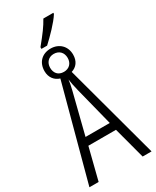

<svg xmlns="http://www.w3.org/2000/svg" viewBox="-239 -1020 883 1084"><g transform="rotate(-30 202.5 -477.5)"><path d="M156 -812H193C232 -848 290 -906 316 -948V-955H251C229 -915 205 -883 156 -823ZM0 0H60L112 -206H292L347 0H405L239 -614C273 -624 295 -652 295 -695C295 -751 255 -788 201 -788C146 -788 108 -752 108 -694C108 -652 132 -624 165 -614ZM202 -636C164 -636 145 -661 145 -695C145 -728 167 -753 201 -753C237 -753 259 -729 259 -694C259 -659 236 -636 202 -636ZM123 -257 189 -519C196 -547 200 -568 202 -586C204 -568 209 -542 218 -506L281 -257Z"/></g></svg>

Font: Noto Sans Display Condensed Light
Style: Regular
Weight: 300
Width: 3
Designer: Monotype Design Team
Foundry: Monotype Imaging Inc.
Version: Version 1.900